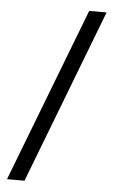

<svg xmlns="http://www.w3.org/2000/svg" viewBox="-55 -749 521 848"><g transform="rotate(5 206.0 -325.0)"><path d="M86.4 61H8.8L305.7 -710.9H382.8Z"/></g></svg>

Font: Roboto-ThirdPerson-AD3FC
Style: ThirdPerson-AD3FC
Weight: 400
Designer: Google
Version: Version 2.137; 2017